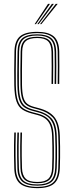

<svg xmlns="http://www.w3.org/2000/svg" viewBox="-20 -970 382 995"><path d="M174 5Q111 5 83.2 -19Q55.5 -43 54 -98Q53 -134.2 52.6 -162.4Q52.2 -190.5 52.6 -218.6Q53 -246.8 54 -283H62Q61 -246.2 60.6 -217.6Q60.2 -189 60.6 -161.1Q61 -133.2 62 -98.2Q63.5 -47.5 88.8 -24.5Q114 -1.5 174 -1.5Q229.8 -1.5 254.9 -23.9Q280 -46.2 282 -98.2Q283.2 -126 283.5 -154.6Q283.8 -183.2 283.4 -211.4Q283 -239.5 282 -265.8Q279.8 -333.5 253 -361.8Q226.2 -390 180 -402.2L153 -409.5Q129 -416 114.6 -427.5Q100.2 -439 93.6 -462.8Q87 -486.5 86 -529.5Q85.2 -567.5 85.6 -605.6Q86 -643.8 87 -702.5Q87.5 -743.8 107.5 -761.6Q127.5 -779.5 173 -779.5Q214.5 -779.5 234.2 -762Q254 -744.5 255 -701.2Q255.8 -670.8 255.8 -627.5Q255.8 -584.2 255 -535H247Q247.8 -579.2 247.8 -625.1Q247.8 -671 247 -701Q246 -740.2 228.5 -756.6Q211 -773 173 -773Q131.5 -773 113.5 -756.6Q95.5 -740.2 95 -702.5Q94.2 -655.8 93.8 -612Q93.2 -568.2 94 -529.8Q94.8 -489 100.9 -466.5Q107 -444 120.1 -433.2Q133.2 -422.5 155 -416.5L182 -409.2Q236.5 -394.8 262.1 -363Q287.8 -331.2 290 -266Q291 -239.5 291.4 -210.4Q291.8 -181.2 291.4 -152.4Q291 -123.5 290 -98Q287.8 -43 260.8 -19Q233.8 5 174 5ZM174 -7.8Q119.5 -7.8 95.4 -28.9Q71.2 -50 70 -98.5Q69.2 -130 68.8 -156.6Q68.2 -183.2 68.6 -212.9Q69 -242.5 70 -283H78Q77 -246 76.6 -217.4Q76.2 -188.8 76.6 -161Q77 -133.2 78 -98.8Q79.2 -54.2 101 -34.2Q122.8 -14.2 174 -14.2Q221.8 -14.2 243 -34Q264.2 -53.8 266 -99Q267 -121.5 267.4 -148.1Q267.8 -174.8 267.5 -204.4Q267.2 -234 266 -265.2Q264.8 -303.5 254.8 -327.8Q244.8 -352 225.4 -366.2Q206 -380.5 176.2 -388.2L149 -395.5Q121.5 -402.8 104.5 -415.2Q87.5 -427.8 79.2 -454.1Q71 -480.5 70 -529.2Q69.5 -554.8 69.5 -579.6Q69.5 -604.5 70 -634Q70.5 -663.5 71 -702.8Q71.8 -749.8 94.8 -771Q117.8 -792.2 173 -792.2Q222.2 -792.2 246.1 -772Q270 -751.8 271 -701.5Q271.8 -671.2 271.8 -627.8Q271.8 -584.2 271 -535H263Q263.8 -579 263.8 -625.5Q263.8 -672 263 -701.5Q262 -749.2 239.5 -767.5Q217 -785.8 173 -785.8Q122.2 -785.8 101 -766.1Q79.8 -746.5 79 -702.8Q78.2 -656 77.8 -611.9Q77.2 -567.8 78 -529.5Q79 -482.8 86.6 -457.8Q94.2 -432.8 110 -421Q125.8 -409.2 151 -402.5L178.2 -395.2Q222.2 -383.8 247 -356.6Q271.8 -329.5 274 -265.5Q275 -235 275.4 -206.2Q275.8 -177.5 275.4 -150.6Q275 -123.8 274 -98.8Q272.2 -50.2 249 -29Q225.8 -7.8 174 -7.8ZM174 -20.5Q128 -20.5 107.6 -38.8Q87.2 -57 86 -98.8Q85.2 -130.2 84.8 -156.6Q84.2 -183 84.6 -212.6Q85 -242.2 86 -283H94Q93 -246 92.6 -217.6Q92.2 -189.2 92.6 -161.5Q93 -133.8 94 -99Q95.2 -62 112.9 -44.5Q130.5 -27 174 -27Q213 -27 230.8 -43.9Q248.5 -60.8 250 -99.2Q251.2 -127.2 251.5 -155.2Q251.8 -183.2 251.4 -210.9Q251 -238.5 250 -264.8Q249 -299.2 240.2 -321Q231.5 -342.8 214.8 -355.4Q198 -368 172.5 -374.5L145 -381.8Q114.8 -389.8 95 -403Q75.2 -416.2 65.2 -445.1Q55.2 -474 54 -529Q53.2 -567.5 53.6 -605.5Q54 -643.5 55 -703Q55.8 -757.5 83.1 -781.2Q110.5 -805 173 -805Q230.2 -805 258 -782Q285.8 -759 287 -702Q287.5 -672.2 287.6 -627.9Q287.8 -583.5 287 -535H279Q279.8 -578.8 279.8 -625.8Q279.8 -672.8 279 -701.8Q277.8 -754.8 252.5 -776.6Q227.2 -798.5 173 -798.5Q114.8 -798.5 89.2 -776.4Q63.8 -754.2 63 -703Q62.2 -656.2 61.8 -611.9Q61.2 -567.5 62 -529.2Q63 -477 72.2 -449.2Q81.5 -421.5 100 -408.9Q118.5 -396.2 147 -388.8L174.5 -381.5Q202.8 -374.2 220.8 -360.5Q238.8 -346.8 247.8 -323.8Q256.8 -300.8 258 -265Q259 -235 259.4 -206.2Q259.8 -177.5 259.4 -150.6Q259 -123.8 258 -99Q256.2 -57 236.8 -38.8Q217.2 -20.5 174 -20.5ZM159.5 -845 229 -950H239L166.5 -845ZM187.5 -845 269 -950H279L194.5 -845ZM173.5 -845 249 -950H259L180.5 -845Z"/></svg>

Font: Big Shoulders Inline Text Thin
Style: Regular
Weight: 100
Designer: Patric King
Foundry: XO Type Co
Version: Version 2.002